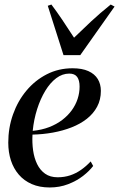

<svg xmlns="http://www.w3.org/2000/svg" viewBox="-20 -818 526 848"><path d="M391.5 -85Q375 -63 346.8 -41Q318.5 -19 280.8 -4.5Q243 10 199.5 10Q154.5 10 120.2 -5Q86 -20 63 -46.8Q40 -73.5 28.2 -109.5Q16.5 -145.5 16.5 -188Q16.5 -253.5 37.5 -312.8Q58.5 -372 96.8 -417.8Q135 -463.5 186.8 -490Q238.5 -516.5 300.5 -516.5Q342.5 -516.5 370.2 -504Q398 -491.5 411.8 -469Q425.5 -446.5 425.5 -416.5Q425.5 -377.5 409 -346.8Q392.5 -316 363.5 -293.2Q334.5 -270.5 296.2 -255.5Q258 -240.5 214 -232.5Q170 -224.5 123.5 -223.5Q121.5 -187.5 126.2 -153.8Q131 -120 144 -93.2Q157 -66.5 179.2 -50.8Q201.5 -35 234.5 -35Q264 -35 289.8 -43.5Q315.5 -52 338.2 -68Q361 -84 380.5 -105ZM286 -493Q255.5 -493 228.5 -472.8Q201.5 -452.5 180 -417Q158.5 -381.5 144 -336Q129.5 -290.5 124.5 -240Q164.5 -244 197 -256.5Q229.5 -269 254.8 -288.2Q280 -307.5 297 -331Q314 -354.5 322.8 -381.2Q331.5 -408 331.5 -435.5Q331.5 -463.5 320.8 -478.2Q310 -493 286 -493ZM260.5 -574.5 191 -792.5 207 -798Q230 -767.5 255 -730.5Q280 -693.5 307 -651.5Q343 -686.5 382 -723Q421 -759.5 469 -798L486 -789L334.5 -574.5Z"/></svg>

Font: Merriweather 144pt
Style: Italic
Weight: 400
Italic angle: -7.8°
Version: Version 2.101